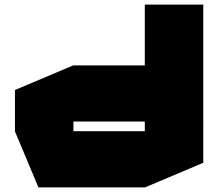

<svg xmlns="http://www.w3.org/2000/svg" viewBox="-20 -814 938 834"><path d="M862 -289 609 -530V-794H863V-289ZM299 -286V-530H701L863 -287V-286ZM147 0 45 -243V-244H609V0ZM45 -244V-423L298 -530H299V-244ZM609 0V-286H863V-107L610 0Z"/></svg>

Font: Foldit Black
Style: Regular
Weight: 900
Version: Version 1.003